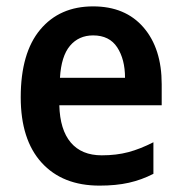

<svg xmlns="http://www.w3.org/2000/svg" viewBox="-20 -572 569 602"><path d="M272 -552Q373 -552 430 -486Q487 -420 487 -308V-242H166Q168 -165 202 -125Q236 -85 299 -85Q345 -85 382.5 -95Q420 -105 461 -126V-27Q424 -8 384 1Q344 10 292 10Q176 10 110.5 -62Q45 -134 45 -267Q45 -406 106 -479Q167 -552 272 -552ZM272 -461Q227 -461 199.5 -428.5Q172 -396 168 -328H372Q372 -386 347.5 -423.5Q323 -461 272 -461Z"/></svg>

Font: Noto Sans Tamil SemiCondensed SemiBold
Style: Regular
Weight: 600
Width: 4
Designer: Jelle Bosma - Monotype Design Team
Foundry: Monotype Imaging Inc.
Version: Version 2.004; ttfautohint (v1.8.4.7-5d5b)